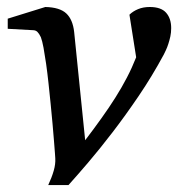

<svg xmlns="http://www.w3.org/2000/svg" viewBox="-20 -514 507 546"><path d="M466.8 -434.1Q466.8 -421.4 464.4 -410.2Q461.9 -398.9 458.7 -389.2Q455.6 -379.4 451.9 -371.6Q448.2 -363.8 445.8 -358.9Q412.6 -297.4 374.5 -241.2Q336.4 -185.1 299.8 -137.5Q263.2 -89.8 230.5 -51.5Q197.8 -13.2 174.8 12.2H117.2Q127.4 -9.8 132.8 -28.6Q138.2 -47.4 137.2 -64Q137.2 -65.4 136.2 -78.9Q135.3 -92.3 133.5 -113.5Q131.8 -134.8 129.4 -162.1Q127 -189.5 124 -218.8Q121.1 -248 117.9 -277.6Q114.7 -307.1 111.1 -332.8Q107.4 -358.4 103.8 -378.2Q100.1 -397.9 96.2 -408.2Q91.3 -418.5 86.4 -423.3Q81.5 -428.2 73.2 -428.2L2 -432.1V-460.9L108.9 -494.1Q149.9 -493.2 168.5 -475.8Q187 -458.5 190.9 -422.9L222.2 -115.2Q247.6 -148.4 269 -178.5Q290.5 -208.5 308.3 -236.8Q326.2 -265.1 340.8 -293.2Q355.5 -321.3 367.2 -351.1L348.1 -472.2Q357.9 -481.9 372.6 -488Q387.2 -494.1 405.8 -494.1Q438 -494.1 452.4 -477.8Q466.8 -461.4 466.8 -434.1Z"/></svg>

Font: Charis SIL Afr
Style: Italic
Weight: 400
Italic angle: -11°
Foundry: SIL International
Version: Version 5.000